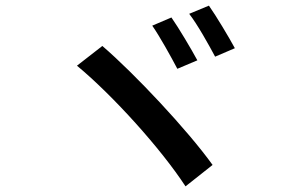

<svg xmlns="http://www.w3.org/2000/svg" viewBox="-20 -750 1040 681"><path d="M588 -688 520 -659C546 -622 587 -548 609 -506L680 -536C659 -575 614 -651 588 -688ZM721 -730 651 -701C680 -664 720 -592 743 -549L813 -579C792 -618 747 -693 721 -730ZM343 -587 253 -517C382 -410 552 -221 638 -89L734 -165C645 -289 457 -489 343 -587Z"/></svg>

Font: Noto Sans CJK HK Medium
Style: Regular
Weight: 500
Designer: Ryoko NISHIZUKA 西塚涼子 (kana, bopomofo & ideographs); Paul D. Hunt (Latin, Greek & Cyrillic); Sandoll Communications 산돌커뮤니
Foundry: Adobe
Version: Version 2.004;hotconv 1.0.118;makeotfexe 2.5.65603